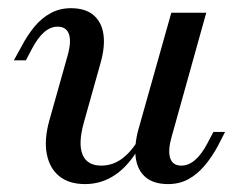

<svg xmlns="http://www.w3.org/2000/svg" viewBox="-20 -447 596 478"><path d="M191.9 11.3Q151.6 11.3 127.4 -8.5Q103.2 -28.2 96.4 -64.1Q89.5 -100 103.2 -148.4L148.4 -308.9Q158.1 -343.5 151.6 -362.1Q145.2 -380.6 123.4 -380.6Q105.6 -380.6 89.9 -366.9Q74.2 -353.2 59.7 -325.8L44.4 -296.8H14.5L33.1 -330.6Q48.4 -359.7 66.1 -381Q83.9 -402.4 106.5 -414.5Q129 -426.6 156.5 -426.6Q192.7 -426.6 212.9 -409.3Q233.1 -391.9 237.5 -361.7Q241.9 -331.5 230.6 -291.1L188.7 -141.9Q174.2 -89.5 185.5 -62.1Q196.8 -34.7 232.3 -34.7Q260.5 -34.7 283.9 -52Q307.3 -69.4 326.6 -102.4L329 -84.7Q303.2 -37.1 268.5 -12.9Q233.9 11.3 191.9 11.3ZM398.4 11.3Q362.9 11.3 342.7 -5.6Q322.6 -22.6 318.1 -53.2Q313.7 -83.9 324.2 -123.4L406.5 -415.3H493.5L407.3 -106.5Q397.6 -72.6 403.6 -53.6Q409.7 -34.7 431.5 -34.7Q449.2 -34.7 465.3 -48.4Q481.5 -62.1 496 -89.5L511.3 -118.5H540.3L522.6 -83.9Q507.3 -55.6 489.1 -34.3Q471 -12.9 448.8 -0.8Q426.6 11.3 398.4 11.3Z"/></svg>

Font: Playfair 5pt SemiExpanded Light Medium
Style: Italic
Weight: 500
Italic angle: -15.6°
Version: Version 2.001;gftools[0.9.30]